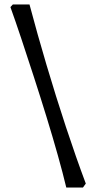

<svg xmlns="http://www.w3.org/2000/svg" viewBox="-20 -721 407 866"><path d="M279 125Q264 62 241 -20Q218 -102 190 -193Q162 -284 132.5 -375Q103 -466 76 -547Q49 -628 27 -689L38 -701H113Q148 -569 190 -427.5Q232 -286 277 -149.5Q322 -13 367 107L354 125Z"/></svg>

Font: Labrada SemiBold
Style: Regular
Weight: 600
Designer: Mercedes Jáuregui
Foundry: Omnibus-Type Team
Version: Version 1.000; ttfautohint (v1.8.4.7-5d5b)